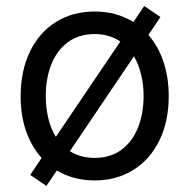

<svg xmlns="http://www.w3.org/2000/svg" viewBox="-20 -591 632 641"><path d="M475.5 -474.4Q508.2 -436.8 525.7 -384.8Q543.3 -332.7 543.3 -269.9Q543.3 -186.4 512.3 -122.5Q481.2 -58.6 425.1 -23.6Q369 11.4 296.2 11.4Q225.5 11.4 169.7 -21.7L134.9 29.8L81 -7.1L119 -63.6Q85.2 -101.2 66.9 -153.8Q48.7 -206.3 49 -269.9Q49 -354 79.7 -418.1Q110.4 -482.2 166.5 -517.4Q222.7 -552.6 296.2 -552.6Q369 -552.6 425.4 -517.4L461.6 -571L515.6 -534.1ZM166.5 -134.2 381.7 -452.4Q345.2 -477.3 296.2 -477.3Q242.2 -477.3 205.4 -449.2Q168.7 -421.2 150.7 -374.3Q132.8 -327.4 132.8 -271Q132.8 -231.5 141.2 -196.4Q149.5 -161.2 166.5 -134.2ZM459.5 -269.9Q459.5 -307.5 451.3 -341.6Q443.2 -375.7 427.2 -403.1L213.4 -86.3Q248.6 -63.9 296.2 -63.9Q349.8 -63.9 386.5 -91.8Q423.3 -119.7 441.2 -166.4Q459.2 -213.1 459.5 -269.9Z"/></svg>

Font: Riot Sans
Style: Regular
Weight: 400
Designer: Rasmus Andersson
Foundry: rsms
Version: Version 4.001